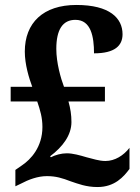

<svg xmlns="http://www.w3.org/2000/svg" viewBox="-20 -744 565 774"><path d="M373 10C443 10 479 -32 502 -63V-148C478 -117 443 -95 405 -95C379 -95 354 -104 329 -110C302 -118 274 -126 249 -126C227 -126 202 -119 185 -110L182 -114C234 -153 268 -200 268 -252C268 -281 264 -306 256 -335H403V-394H238C225 -428 207 -491 207 -547C207 -625 233 -664 284 -664C347 -664 359 -596 359 -529C443 -529 474 -560 474 -606C474 -671 422 -724 288 -724C154 -724 80 -652 80 -536C80 -484 97 -429 110 -394H23V-335H130C142 -300 151 -270 151 -232C151 -151 104 -101 68 -77L42 -59V7L63 -3C95 -20 132 -34 169 -34C206 -34 231 -26 265 -13C295 -3 327 10 373 10Z"/></svg>

Font: Noto Serif Georgian SemiCondensed Bold
Style: Regular
Weight: 700
Width: 4
Designer: Monotype Design Team, Akaki Razmadze
Foundry: Google LLC
Version: Version 2.003